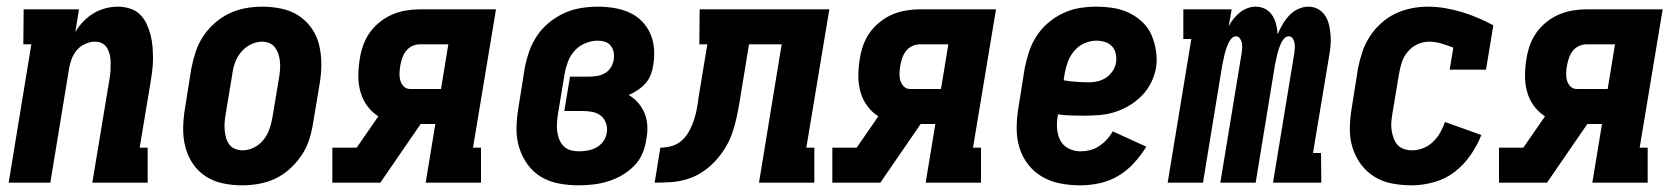

<svg xmlns="http://www.w3.org/2000/svg" viewBox="-20 -548 5040 576"><path d="M6 0 74 -415H50L51 -520H217L206 -452Q216 -469 230 -483.5Q244 -498 260.5 -508Q277 -518 296 -523Q315 -528 333 -528Q352 -528 369.5 -522.5Q387 -517 399.5 -505Q412 -493 419.5 -477Q427 -461 431.5 -444Q436 -427 437.5 -408.5Q439 -390 439 -371.5Q439 -353 436.5 -334Q434 -315 431 -297L399 -105H423V0H257L309 -314Q311 -325 311.5 -337Q312 -349 312 -360.5Q312 -372 309.5 -383Q307 -394 301.5 -403.5Q296 -413 286.5 -418Q277 -423 265 -423Q250 -423 235 -416Q220 -409 210 -397Q200 -385 194.5 -370Q189 -355 187 -341L131 0Z M706 8Q677 8 648.5 2Q620 -4 597 -19Q574 -34 558.5 -57Q543 -80 536 -107.5Q529 -135 529.5 -164.5Q530 -194 535 -223L554 -343Q559 -368 567 -392.5Q575 -417 589.5 -439Q604 -461 624.5 -479Q645 -497 668.5 -508Q692 -519 717 -523.5Q742 -528 767 -528Q796 -528 824.5 -522Q853 -516 876 -501Q899 -486 915 -463Q931 -440 937.5 -412.5Q944 -385 944 -355.5Q944 -326 939 -297L919 -177Q915 -152 907 -127.5Q899 -103 884 -81Q869 -59 849 -41Q829 -23 805.5 -12Q782 -1 756.5 3.5Q731 8 706 8ZM708 -97Q725 -97 742 -105.5Q759 -114 770.5 -128.5Q782 -143 788 -160Q794 -177 797 -194L817 -314Q819 -326 820 -338Q821 -350 820 -362Q819 -374 815.5 -385Q812 -396 805.5 -405Q799 -414 788.5 -418.5Q778 -423 766 -423Q749 -423 732 -414.5Q715 -406 703 -391.5Q691 -377 685 -360Q679 -343 677 -326L657 -206Q655 -194 654 -182Q653 -170 654 -158Q655 -146 658 -135Q661 -124 667.5 -115Q674 -106 685 -101.5Q696 -97 708 -97Z M977 0V-105H1050L1115 -199Q1095 -212 1081.5 -230.5Q1068 -249 1061.5 -272Q1055 -295 1055 -319.5Q1055 -344 1059 -369Q1062 -390 1069 -410.5Q1076 -431 1088.5 -449Q1101 -467 1119 -481.5Q1137 -496 1157 -504.5Q1177 -513 1198 -516.5Q1219 -520 1239 -520H1468L1399 -105H1423V0H1257L1286 -176H1242L1121 0ZM1211 -281H1303L1325 -415H1239Q1228 -415 1217 -410Q1206 -405 1198.5 -395.5Q1191 -386 1187 -374.5Q1183 -363 1181 -352Q1179 -340 1178.5 -328.5Q1178 -317 1181 -306.5Q1184 -296 1191.5 -288.5Q1199 -281 1211 -281Z M1716 8Q1686 8 1656.5 2.5Q1627 -3 1603 -17.5Q1579 -32 1562.5 -55Q1546 -78 1537.5 -105.5Q1529 -133 1529.5 -163Q1530 -193 1535 -223L1554 -343Q1559 -369 1567.5 -393.5Q1576 -418 1591 -440.5Q1606 -463 1627.5 -480.5Q1649 -498 1673.5 -509Q1698 -520 1723.5 -524Q1749 -528 1774 -528Q1798 -528 1822.5 -524Q1847 -520 1868 -510.5Q1889 -501 1905 -485Q1921 -469 1930.5 -448Q1940 -427 1942 -402.5Q1944 -378 1940 -354Q1938 -339 1932.5 -324.5Q1927 -310 1917 -298.5Q1907 -287 1893.5 -278Q1880 -269 1866 -263Q1883 -253 1895 -239Q1907 -225 1914 -207.5Q1921 -190 1922 -170Q1923 -150 1919 -130Q1916 -108 1907 -87Q1898 -66 1881.5 -49.5Q1865 -33 1844.5 -21.5Q1824 -10 1802.5 -3.5Q1781 3 1759 5.5Q1737 8 1716 8ZM1717 -94Q1730 -94 1743.5 -96.5Q1757 -99 1769 -105.5Q1781 -112 1789.5 -123.5Q1798 -135 1800 -148Q1803 -163 1798.5 -177Q1794 -191 1783.5 -200Q1773 -209 1758.5 -212Q1744 -215 1729 -215H1673L1690 -318H1746Q1758 -318 1770.5 -320Q1783 -322 1794 -328Q1805 -334 1812 -345Q1819 -356 1821 -368Q1823 -380 1821 -391Q1819 -402 1812.5 -410.5Q1806 -419 1795.5 -422.5Q1785 -426 1773 -426Q1755 -426 1736.5 -418.5Q1718 -411 1704.5 -396.5Q1691 -382 1684 -363.5Q1677 -345 1674 -327L1654 -207Q1652 -194 1651 -180.5Q1650 -167 1651.5 -154.5Q1653 -142 1657.5 -130.5Q1662 -119 1670.5 -110Q1679 -101 1691.5 -97.5Q1704 -94 1717 -94Z M1944 0 1961 -105Q1978 -105 1995.5 -110Q2013 -115 2026.5 -127.5Q2040 -140 2048.5 -156.5Q2057 -173 2062.5 -190Q2068 -207 2071 -224Q2074 -241 2076 -258L2102 -415H2078L2079 -520H2468L2399 -105H2423V0H2257L2325 -415H2227L2199 -244Q2195 -220 2190 -196.5Q2185 -173 2177 -149.5Q2169 -126 2155.5 -104Q2142 -82 2124.5 -63.5Q2107 -45 2085.5 -31Q2064 -17 2039.5 -10Q2015 -3 1991.5 -1.5Q1968 0 1944 0Z M2477 0V-105H2550L2615 -199Q2595 -212 2581.5 -230.5Q2568 -249 2561.5 -272Q2555 -295 2555 -319.5Q2555 -344 2559 -369Q2562 -390 2569 -410.5Q2576 -431 2588.5 -449Q2601 -467 2619 -481.5Q2637 -496 2657 -504.5Q2677 -513 2698 -516.5Q2719 -520 2739 -520H2968L2899 -105H2923V0H2757L2786 -176H2742L2621 0ZM2711 -281H2803L2825 -415H2739Q2728 -415 2717 -410Q2706 -405 2698.5 -395.5Q2691 -386 2687 -374.5Q2683 -363 2681 -352Q2679 -340 2678.5 -328.5Q2678 -317 2681 -306.5Q2684 -296 2691.5 -288.5Q2699 -281 2711 -281Z M3221 8Q3191 8 3161.5 2.5Q3132 -3 3107 -17.5Q3082 -32 3064.5 -54.5Q3047 -77 3038.5 -104.5Q3030 -132 3030 -162.5Q3030 -193 3035 -223L3054 -343Q3059 -368 3067 -392.5Q3075 -417 3089.5 -439.5Q3104 -462 3124.5 -479.5Q3145 -497 3169.5 -508.5Q3194 -520 3219 -524Q3244 -528 3268 -528Q3295 -528 3320 -524Q3345 -520 3367 -509.5Q3389 -499 3407 -482Q3425 -465 3434.5 -443Q3444 -421 3448 -395.5Q3452 -370 3448 -344Q3444 -322 3433.5 -300.5Q3423 -279 3406 -261.5Q3389 -244 3368 -231.5Q3347 -219 3325 -212Q3303 -205 3280 -203Q3257 -201 3235 -201Q3214 -201 3193.5 -201.5Q3173 -202 3154 -205Q3150 -185 3151 -165Q3152 -145 3160 -128.5Q3168 -112 3185 -103Q3202 -94 3221 -94Q3235 -94 3249.5 -97.5Q3264 -101 3277 -109.5Q3290 -118 3300.5 -129.5Q3311 -141 3318 -154L3419 -108Q3403 -82 3382 -59Q3361 -36 3335 -20.5Q3309 -5 3279.5 1.5Q3250 8 3221 8ZM3248 -301Q3261 -301 3274.5 -304.5Q3288 -308 3299 -315.5Q3310 -323 3318 -335Q3326 -347 3328 -360Q3330 -373 3327.5 -386Q3325 -399 3316.5 -408.5Q3308 -418 3295 -422Q3282 -426 3269 -426Q3251 -426 3233 -418Q3215 -410 3202.5 -395Q3190 -380 3183.5 -362.5Q3177 -345 3174 -327L3171 -307Q3189 -304 3209 -302.5Q3229 -301 3248 -301Z M3483 0 3554 -431H3530V-520H3675L3666 -469Q3672 -481 3680.5 -491.5Q3689 -502 3699.5 -510.5Q3710 -519 3722.5 -523.5Q3735 -528 3747 -528Q3763 -528 3776 -521Q3789 -514 3797 -501.5Q3805 -489 3808.5 -474.5Q3812 -460 3813 -445Q3819 -460 3827.5 -474.5Q3836 -489 3847.5 -501.5Q3859 -514 3874.5 -521Q3890 -528 3905 -528Q3922 -528 3935.5 -520Q3949 -512 3957 -498.5Q3965 -485 3968 -469.5Q3971 -454 3972 -438Q3973 -422 3971 -405Q3969 -388 3966 -372L3919 -89H3943L3944 0H3799L3863 -389Q3864 -397 3864.5 -404.5Q3865 -412 3863.5 -419.5Q3862 -427 3858 -433Q3854 -439 3846 -439Q3838 -439 3832 -432Q3826 -425 3822.5 -417Q3819 -409 3816.5 -401.5Q3814 -394 3812 -386Q3810 -378 3808.5 -370Q3807 -362 3805 -354L3747 0H3641L3705 -389Q3706 -397 3706.5 -404.5Q3707 -412 3705.5 -419.5Q3704 -427 3699.5 -433Q3695 -439 3688 -439Q3680 -439 3674 -432Q3668 -425 3664.5 -417Q3661 -409 3658.5 -401.5Q3656 -394 3654 -386Q3652 -378 3650.5 -370Q3649 -362 3647 -354L3589 0Z M4216 8Q4185 8 4156 2.5Q4127 -3 4103 -18Q4079 -33 4062.5 -55.5Q4046 -78 4037.5 -105.5Q4029 -133 4029.5 -163Q4030 -193 4035 -223L4054 -343Q4059 -368 4067 -392Q4075 -416 4089 -438Q4103 -460 4123 -478Q4143 -496 4166 -507Q4189 -518 4214 -523Q4239 -528 4263 -528Q4290 -528 4316 -523.5Q4342 -519 4366.5 -511.5Q4391 -504 4414.5 -494Q4438 -484 4460 -472L4438 -339H4329L4340 -405Q4322 -412 4304 -417.5Q4286 -423 4267 -423Q4249 -423 4232 -415Q4215 -407 4203 -392.5Q4191 -378 4185.5 -361Q4180 -344 4177 -326L4157 -206Q4155 -194 4154 -181.5Q4153 -169 4155 -156.5Q4157 -144 4161 -133Q4165 -122 4172.5 -113.5Q4180 -105 4192 -101Q4204 -97 4216 -97Q4233 -97 4249.5 -103.5Q4266 -110 4279 -122.5Q4292 -135 4300.5 -150Q4309 -165 4315 -182L4424 -143Q4412 -112 4391.5 -82.5Q4371 -53 4343.5 -32Q4316 -11 4282 -1.5Q4248 8 4216 8Z M4477 0V-105H4550L4615 -199Q4595 -212 4581.5 -230.5Q4568 -249 4561.5 -272Q4555 -295 4555 -319.5Q4555 -344 4559 -369Q4562 -390 4569 -410.5Q4576 -431 4588.5 -449Q4601 -467 4619 -481.5Q4637 -496 4657 -504.5Q4677 -513 4698 -516.5Q4719 -520 4739 -520H4968L4899 -105H4923V0H4757L4786 -176H4742L4621 0ZM4711 -281H4803L4825 -415H4739Q4728 -415 4717 -410Q4706 -405 4698.5 -395.5Q4691 -386 4687 -374.5Q4683 -363 4681 -352Q4679 -340 4678.5 -328.5Q4678 -317 4681 -306.5Q4684 -296 4691.5 -288.5Q4699 -281 4711 -281Z"/></svg>

Font: Iosevka Curly Slab Extrabold
Style: Italic
Weight: 800
Italic angle: -9°
Monospace: yes
Designer: Belleve Invis
Foundry: Belleve Invis
Version: Version 22.1.2; ttfautohint (v1.8.4)